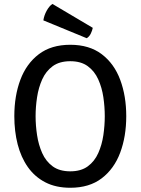

<svg xmlns="http://www.w3.org/2000/svg" viewBox="-20 -918 697 952"><path d="M156.5 -342Q156.5 -296 163.8 -248Q171 -200 189.2 -159Q207.5 -118 241.2 -93.2Q275 -68.5 328.5 -68.5Q381.5 -68.5 415.2 -93.2Q449 -118 467.2 -159Q485.5 -200 492.5 -248Q499.5 -296 499.5 -342Q499.5 -388 492.5 -435.8Q485.5 -483.5 467.2 -524.2Q449 -565 415.2 -589.8Q381.5 -614.5 328.5 -614.5Q275 -614.5 241.2 -589.8Q207.5 -565 189.2 -524.2Q171 -483.5 163.8 -435.8Q156.5 -388 156.5 -342ZM51 -342Q51 -442.5 81 -522.5Q111 -602.5 172.5 -649.2Q234 -696 328.5 -696Q423 -696 484.8 -649Q546.5 -602 576.2 -521.8Q606 -441.5 606 -342Q606 -241.5 576 -161.2Q546 -81 484.5 -34Q423 13 328.5 13Q257 13 204.8 -14Q152.5 -41 118.2 -89.5Q84 -138 67.5 -202.5Q51 -267 51 -342ZM240 -898.5Q224.5 -888.5 211.5 -865Q198.5 -841.5 195 -817L410 -728.5Q423 -736.5 430.2 -751.5Q437.5 -766.5 440 -780Z"/></svg>

Font: Signika Negative
Style: Regular
Weight: 400
Designer: Anna Giedry
Foundry: Anna Giedry
Version: Version 2.001